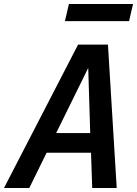

<svg xmlns="http://www.w3.org/2000/svg" viewBox="-57 -944 688 964"><path d="M-37 0 335 -720H485L529 0H406L400 -177H177L90 0ZM225 -276H396L386 -603ZM269 -838 289 -924H611L591 -838Z"/></svg>

Font: Instrument Sans SemiCondensed SemiBold Italic
Style: Regular
Weight: 600
Width: 4
Italic angle: -13°
Designer: Rodrigo Fuenzalida
Foundry: fragTYPE
Version: Version 1.000; ttfautohint (v1.8.4.7-5d5b);gftools[0.9.28]